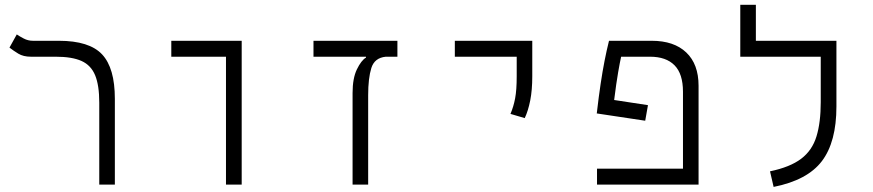

<svg xmlns="http://www.w3.org/2000/svg" viewBox="-20 -752 3556 782"><path d="M447.8 -349.6V0H384.3V-334Q384.3 -404.8 367.4 -445.6Q350.6 -486.3 312 -503.7Q273.4 -521 207 -521H106Q75.2 -521 54.7 -533.4Q34.2 -545.9 18.6 -558.1L48.3 -611.8Q59.6 -604 76.9 -595Q94.2 -585.9 114.3 -585.9H219.7Q343.8 -585.9 395.8 -530.5Q447.8 -475.1 447.8 -349.6Z M900.4 0V-521H677.7V-585.9H964.4V0Z M1598.6 -585.9V-521H1551.3Q1505.4 -516.6 1492.4 -474.9Q1479.5 -433.1 1479.5 -364.3V0H1416V-373.5Q1416 -433.1 1433.6 -469.5Q1451.2 -505.9 1470.7 -517.6V-521H1256.8V-585.9Z M2117.2 -271 2059.1 -288.1Q2071.8 -317.9 2078.1 -351.6Q2084.5 -385.3 2084.5 -441.4V-521H1832.5V-585.9H2147.9V-441.4Q2147.9 -385.3 2139.6 -343Q2131.3 -300.8 2117.2 -271Z M2619.1 -323.7 2607.9 -260.3 2410.6 -290Q2418.5 -358.4 2426.3 -410.4Q2434.1 -462.4 2442.4 -504.6Q2450.7 -546.9 2460.4 -585.9H2634.3Q2725.1 -585.9 2775.1 -538.3Q2825.2 -490.7 2825.2 -402.8V0H2411.6V-64.9H2761.7V-378.4Q2761.7 -451.2 2727.3 -486.1Q2692.9 -521 2627.4 -521H2509.8Q2504.9 -499.5 2497.6 -457.3Q2490.2 -415 2481.4 -344.7Z M3322.8 -585.9H3386.7V-318.4Q3386.7 -173.8 3327.6 -95.9Q3268.6 -18.1 3130.9 9.3L3116.2 -54.2Q3198.2 -71.3 3243.2 -105.5Q3288.1 -139.6 3305.4 -196.3Q3322.8 -252.9 3322.8 -335.9V-521H2995.1V-732.4H3058.6V-585.9Z"/></svg>

Font: CaskaydiaMono NF Light
Style: Regular
Weight: 300
Designer: Aaron Bell
Foundry: Saja Typeworks
Version: Version 2111.001; ttfautohint (v1.8.4);Nerd Fonts 3.1.1